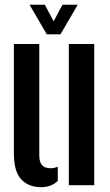

<svg xmlns="http://www.w3.org/2000/svg" viewBox="-20 -787 468 816"><path d="M39 -135.5V-600H147V-126.5Q147 -98 158.8 -85Q170.5 -72 195.5 -72Q210.5 -72 225.5 -78.5V-18Q197.5 8.5 155.5 8.5Q101 8.5 70 -25Q39 -58.5 39 -135.5ZM272.5 0V-600H380.5V0ZM179 -641 105.5 -767H170.5L208 -696.5L245.5 -767H310.5L237 -641Z"/></svg>

Font: Big Shoulders Stencil Display Thin
Style: Bold
Weight: 700
Version: Version 2.001